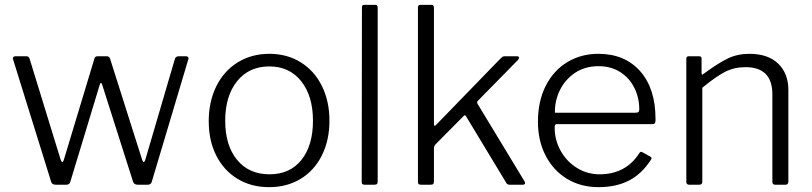

<svg xmlns="http://www.w3.org/2000/svg" viewBox="-20 -762 3349 792"><path d="M757 -518 606 -12Q603 0 589 0H549Q533 0 529 -12L402 -411Q399 -420 396 -420Q394 -420 391 -411L270 -12Q267 0 253 0H211Q194 0 191 -12L34 -517L33 -521Q33 -525 36 -527.5Q39 -530 44 -530H88Q99 -530 102 -520L230 -104Q233 -94 237 -94Q241 -94 244 -105L370 -522Q373 -530 383 -530H420Q431 -530 434 -520L566 -104Q569 -94 573 -94Q577 -94 580 -105L702 -521Q707 -530 717 -530H748Q753 -530 756 -526.5Q759 -523 757 -518Z M841 -262Q841 -343 872.5 -406.5Q904 -470 961 -505Q1018 -540 1091 -540Q1164 -540 1220.5 -505Q1277 -470 1308 -407Q1339 -344 1339 -264Q1339 -184 1308 -121.5Q1277 -59 1220.5 -24.5Q1164 10 1090 10Q1016 10 959.5 -24.5Q903 -59 872 -120.5Q841 -182 841 -262ZM1271 -264Q1271 -366 1222.5 -427Q1174 -488 1091 -488Q1007 -488 958 -427Q909 -366 909 -264Q909 -162 958 -102.5Q1007 -43 1092 -43Q1176 -43 1223.5 -102.5Q1271 -162 1271 -264Z M1538 -15Q1538 -6 1535 -3Q1532 0 1523 0H1485Q1478 0 1475 -2.5Q1472 -5 1472 -12L1473 -730Q1473 -737 1475 -739.5Q1477 -742 1483 -742H1528Q1538 -742 1538 -730Z M2146 -7Q2146 0 2136 0H2082Q2071 0 2067 -10L1902 -283Q1900 -286 1898 -286.5Q1896 -287 1892 -283L1777 -167Q1770 -160 1770 -148V-15Q1770 -6 1767 -3Q1764 0 1755 0H1718Q1710 0 1707 -2.5Q1704 -5 1704 -12V-730Q1704 -737 1706.5 -739.5Q1709 -742 1715 -742H1760Q1770 -742 1770 -730V-252Q1770 -243 1773 -243Q1775 -243 1780 -248L2043 -519Q2049 -525 2052.5 -527.5Q2056 -530 2062 -530H2111Q2121 -530 2121 -524Q2121 -519 2115 -513L1952 -347Q1948 -343 1948 -340Q1948 -337 1951 -332L2143 -15Q2146 -11 2146 -7Z M2453 -43Q2561 -43 2617 -130Q2620 -135 2623 -135.5Q2626 -136 2630 -134L2664 -115Q2667 -113 2667.5 -110Q2668 -107 2665 -103Q2628 -45 2575 -17.5Q2522 10 2449 10Q2376 10 2319.5 -24Q2263 -58 2231 -119.5Q2199 -181 2199 -260Q2199 -345 2231.5 -408.5Q2264 -472 2320.5 -506Q2377 -540 2448 -540Q2557 -540 2620.5 -468.5Q2684 -397 2684 -271V-265Q2684 -258 2681.5 -254Q2679 -250 2670 -250H2275Q2268 -250 2268 -235Q2268 -184 2293 -139.5Q2318 -95 2360.5 -69Q2403 -43 2453 -43ZM2600 -297Q2610 -297 2613.5 -300Q2617 -303 2617 -311Q2617 -359 2596.5 -400Q2576 -441 2538 -465Q2500 -489 2449 -489Q2393 -489 2352 -461.5Q2311 -434 2289.5 -390Q2268 -346 2269 -297Z M2811 -12V-519Q2811 -530 2821 -530H2864Q2874 -530 2874 -520V-461Q2874 -449 2883 -458Q2943 -502 2982.5 -521Q3022 -540 3071 -540Q3148 -540 3190 -499.5Q3232 -459 3232 -391V-13Q3232 0 3220 0H3178Q3166 0 3166 -12V-373Q3166 -485 3055 -485Q3009 -485 2971.5 -466Q2934 -447 2877 -400V-12Q2877 0 2864 0H2823Q2811 0 2811 -12Z"/></svg>

Font: Libre Franklin Light
Style: Regular
Weight: 300
Designer: Pablo Impallari, Rodrigo Fuenzalida
Foundry: Impallari Type
Version: Version 1.002; ttfautohint (v1.5)